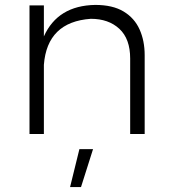

<svg xmlns="http://www.w3.org/2000/svg" viewBox="-20 -545 692 781"><path d="M568.5 0H509.5V-307Q509.5 -387 465.5 -427.8Q421.5 -468.5 349.5 -468.5Q172 -456 158.5 -281.5V0H100V-523H158.5V-397Q215 -522.5 367.5 -525Q438.5 -525 482.8 -498.2Q527 -471.5 547.8 -425.2Q568.5 -379 568.5 -320.5ZM309.5 216H265L303 61.5H358.5Z"/></svg>

Font: Argentum Novus Light
Style: Regular
Weight: 300
Designer: Julieta Ulanovsky (font) & Cristiano Sobral (main changes)
Foundry: Julieta Ulanovsky (font) & Cristiano Sobral (main changes)
Version: Version 3.00;November 27, 2020;FontCreator 13.0.0.2655 64-bi